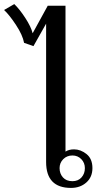

<svg xmlns="http://www.w3.org/2000/svg" viewBox="-96 -911 478 941"><path d="M130 -117V-795L68 -685L22 -701Q15 -739 -17.5 -788.5Q-50 -838 -76 -862L-26 -891Q0 -866 28 -823Q56 -780 64 -748L138 -883H225V-168Q242 -179 267 -179Q299 -179 328 -156Q357 -133 357 -87Q357 -43 327 -16.5Q297 10 252 10Q130 10 130 -117ZM320 -87Q320 -113 302.5 -131Q285 -149 259 -149Q232 -149 214 -131Q196 -113 196 -87Q196 -60 212.5 -41.5Q229 -23 259 -23Q287 -23 303.5 -41.5Q320 -60 320 -87Z"/></svg>

Font: TavirajRegular
Style: Regular
Weight: 400
Designer: Katatrad Team
Foundry: CadsonDemak
Version: Version 1.001